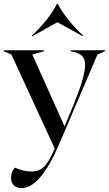

<svg xmlns="http://www.w3.org/2000/svg" viewBox="-42 -768 563 993"><path d="M15 152Q15 121 35 99Q80 119 122 119Q160 119 185.5 94.5Q211 70 241 0L17 -486L-22 -503V-508H186V-503L125 -486L292 -114L339 -228Q398 -372 398 -431Q398 -464 382 -479Q366 -494 333 -501L323 -503V-508H501V-503L462 -486L265 -25Q167 205 69 205Q44 205 29.5 190.5Q15 176 15 152ZM126 -581 123 -584Q166 -624 200 -667Q234 -710 252 -748H257Q278 -708 313 -664Q348 -620 388 -584L385 -581L255 -653Z"/></svg>

Font: Nyght Serif
Style: Regular
Weight: 400
Designer: Maksym Kobuzan
Version: Version 0.410;July 4, 2025;FontCreator 15.0.0.2958 64-bit